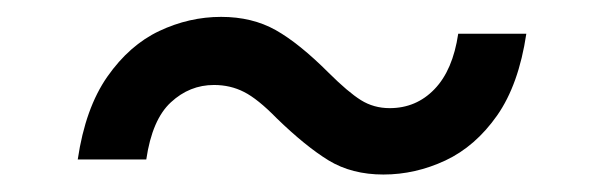

<svg xmlns="http://www.w3.org/2000/svg" viewBox="-20 -400 696 223"><path d="M70.3 -214.8Q79.1 -274.4 104.7 -311Q130.4 -347.7 165 -364Q199.7 -380.4 236.8 -380.4Q272.9 -380.4 300.3 -365Q327.6 -349.6 361.8 -315.4Q384.3 -293 399.2 -283.7Q414.1 -274.4 432.6 -274.4Q463.4 -274.4 484.6 -296.4Q505.9 -318.4 512.2 -360.8H591.3Q582.5 -301.8 557.4 -265.9Q532.2 -230 497.3 -213.6Q462.4 -197.3 425.3 -197.3Q388.7 -197.3 361.8 -213.6Q335 -230 301.3 -262.7Q279.3 -285.2 263.4 -293.2Q247.6 -301.3 228.5 -301.3Q200.2 -301.3 178.5 -281.2Q156.7 -261.2 149.9 -214.8Z"/></svg>

Font: Inter 17pt
Style: Italic
Weight: 400
Italic angle: -9.3988°
Version: Version 4.001;git-66647c0bb